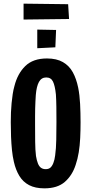

<svg xmlns="http://www.w3.org/2000/svg" viewBox="-20 -1026 500 1051"><path d="M223 5Q173 5 139.5 -12.5Q106 -30 86 -63Q66 -96 56 -140Q49 -170 45.5 -204.5Q42 -239 40.5 -277.5Q39 -316 39 -357Q39 -384 40 -410.5Q41 -437 43.5 -462Q46 -487 49.5 -510.5Q53 -534 59 -555Q76 -623 118.5 -664.5Q161 -706 237 -706Q290 -706 324.5 -686Q359 -666 378.5 -630.5Q398 -595 408 -546Q416 -506 418.5 -457Q421 -408 421 -356Q421 -312 419 -270.5Q417 -229 411 -192Q405 -155 394 -123Q375 -65 334.5 -30Q294 5 223 5ZM230 -100Q246 -100 255.5 -108Q265 -116 272 -133.5Q279 -151 282 -176Q287 -212 288 -261Q289 -310 289 -359Q289 -401 288.5 -440.5Q288 -480 286 -509Q281 -557 270 -579.5Q259 -602 233 -602Q207 -602 193.5 -578Q180 -554 176 -506Q175 -491 174 -472Q173 -453 172.5 -432Q172 -411 172 -389Q172 -367 172 -346Q172 -296 172.5 -250Q173 -204 177 -172Q181 -148 187.5 -131.5Q194 -115 204.5 -107.5Q215 -100 230 -100ZM109 -919V-1006L353 -1003L358 -922ZM184 -762V-864L287 -862L283 -767Z"/></svg>

Font: Truculenta ExtraBold
Style: Regular
Weight: 800
Version: Version 1.002